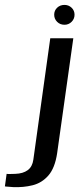

<svg xmlns="http://www.w3.org/2000/svg" viewBox="-133 -651 324 783"><path d="M-80 112Q-87 111 -98.5 110.5Q-110 110 -113 109L-106 58Q-100 59 -89.5 58.5Q-79 58 -71 58Q-39 57 -20 43Q-1 29 3 0L72 -495H166L100 -26Q91 34 64.5 64.5Q38 95 0 104.5Q-38 114 -80 112ZM130 -550Q112 -550 100 -562Q88 -574 88 -591Q88 -608 100 -619.5Q112 -631 130 -631Q147 -631 159 -619.5Q171 -608 171 -591Q171 -574 159 -562Q147 -550 130 -550Z"/></svg>

Font: Alumni Sans Thin SemiBold
Style: Italic
Weight: 600
Italic angle: -8°
Version: Version 1.016